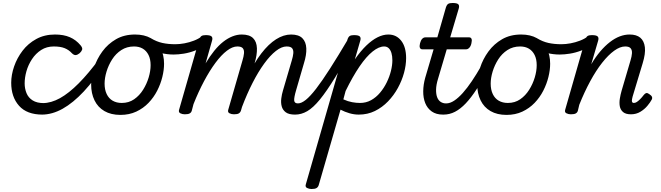

<svg xmlns="http://www.w3.org/2000/svg" viewBox="-20 -750 4422 1285"><path d="M264 17Q160 17 107.5 -42Q55 -101 55 -196Q55 -249 74.5 -305.5Q94 -362 131 -410.5Q168 -459 223 -489Q278 -519 348 -519Q406 -519 447.5 -501Q489 -483 519 -447Q534 -429 529.5 -417Q525 -405 513 -394Q500 -383 487.5 -381.5Q475 -380 461 -394Q441 -416 413 -427.5Q385 -439 340 -439Q292 -439 255.5 -415.5Q219 -392 194 -354Q169 -316 157 -273.5Q145 -231 145 -192Q145 -157 157.5 -126.5Q170 -96 198.5 -78Q227 -60 273 -60Q287 -60 292.5 -48.5Q298 -37 296.5 -21.5Q295 -6 286.5 5.5Q278 17 264 17Z M260 17Q251 17 247 5.5Q243 -6 243.5 -21.5Q244 -37 250 -48.5Q256 -60 266 -60Q322 -60 381.5 -93Q441 -126 507 -192.5Q573 -259 645 -357Q651 -366 663 -361.5Q675 -357 683.5 -347.5Q692 -338 686 -330Q613 -215 541 -138Q469 -61 399 -22Q329 17 260 17Z M786 19Q723 19 679 -6.5Q635 -32 612.5 -78.5Q590 -125 590 -184Q590 -238 609 -296.5Q628 -355 665 -405.5Q702 -456 756.5 -487.5Q811 -519 884 -519Q946 -519 989.5 -494.5Q1033 -470 1055.5 -425.5Q1078 -381 1078 -323Q1078 -282 1066.5 -235Q1055 -188 1032 -143Q1009 -98 974 -61.5Q939 -25 892 -3Q845 19 786 19ZM795 -61Q842 -61 877.5 -85.5Q913 -110 937.5 -149Q962 -188 975 -231.5Q988 -275 988 -314Q988 -354 974 -382Q960 -410 935.5 -424.5Q911 -439 877 -439Q829 -439 792 -415Q755 -391 730.5 -352.5Q706 -314 693 -271Q680 -228 680 -190Q680 -150 694 -120.5Q708 -91 734 -76Q760 -61 795 -61Z M1142 -385Q1099 -385 1056.5 -395.5Q1014 -406 962 -439Q952 -445 951 -456.5Q950 -468 955.5 -479Q961 -490 970.5 -495Q980 -500 990 -494Q1028 -471 1067 -462.5Q1106 -454 1153 -454Q1182 -454 1214.5 -460Q1247 -466 1278 -478Q1309 -490 1331 -507Q1341 -516 1351 -512Q1361 -508 1367 -497Q1373 -486 1372 -473.5Q1371 -461 1360 -453Q1326 -427 1287 -412Q1248 -397 1210.5 -391Q1173 -385 1142 -385Z M1955 17Q1913 17 1892.5 1.5Q1872 -14 1865.5 -38Q1859 -62 1862.5 -90.5Q1866 -119 1874 -145L1933 -346Q1941 -372 1943 -393Q1945 -414 1935.5 -426.5Q1926 -439 1898 -439Q1865 -439 1826.5 -409Q1788 -379 1748 -324Q1708 -269 1670.5 -195.5Q1633 -122 1600 -35L1561 -34Q1596 -150 1638.5 -240Q1681 -330 1729 -392.5Q1777 -455 1827.5 -487Q1878 -519 1928 -519Q1979 -519 2003.5 -494.5Q2028 -470 2030 -426.5Q2032 -383 2014 -326L1962 -147Q1947 -96 1949 -77Q1951 -58 1974 -58Q1988 -58 1994.5 -46.5Q2001 -35 1999.5 -20.5Q1998 -6 1987 5.5Q1976 17 1955 17ZM1217 15Q1200 15 1186.5 8Q1173 1 1179 -17L1313 -484Q1319 -503 1328.5 -509Q1338 -515 1357 -515Q1387 -515 1396 -506Q1405 -497 1399 -477L1356 -326Q1384 -373 1413.5 -409.5Q1443 -446 1473.5 -470Q1504 -494 1535.5 -506.5Q1567 -519 1598 -519Q1649 -519 1673.5 -495Q1698 -471 1699.5 -427Q1701 -383 1684 -326L1593 -11Q1589 2 1579 8.5Q1569 15 1546 15Q1529 15 1515.5 8Q1502 1 1508 -17L1603 -346Q1611 -372 1613 -393Q1615 -414 1605.5 -426.5Q1596 -439 1568 -439Q1536 -439 1498.5 -410.5Q1461 -382 1422 -329.5Q1383 -277 1345.5 -206.5Q1308 -136 1275 -53L1264 -11Q1261 2 1250.5 8.5Q1240 15 1217 15Z M1955 17Q1941 17 1934.5 5.5Q1928 -6 1929.5 -20.5Q1931 -35 1942 -46.5Q1953 -58 1974 -58Q1997 -58 2026.5 -81.5Q2056 -105 2095.5 -156Q2135 -207 2188.5 -290.5Q2242 -374 2313 -494Q2321 -508 2335.5 -506.5Q2350 -505 2359.5 -494.5Q2369 -484 2361 -471Q2282 -328 2224 -233.5Q2166 -139 2121 -84Q2076 -29 2036.5 -6Q1997 17 1955 17Z M2065 515Q2049 515 2035 508Q2021 501 2027 483L2305 -484Q2311 -503 2320.5 -509Q2330 -515 2349 -515Q2379 -515 2388 -506Q2397 -497 2391 -477L2355 -353Q2394 -409 2432 -445.5Q2470 -482 2507 -500.5Q2544 -519 2579 -519Q2633 -519 2665.5 -477Q2698 -435 2698 -361Q2698 -314 2684 -262.5Q2670 -211 2643 -161.5Q2616 -112 2577 -71.5Q2538 -31 2489 -7Q2440 17 2381 17Q2350 17 2319 8Q2288 -1 2259 -16L2113 489Q2109 502 2098.5 508.5Q2088 515 2065 515ZM2278 -85Q2309 -71 2337 -66Q2365 -61 2389 -61Q2430 -61 2463.5 -79.5Q2497 -98 2523.5 -129.5Q2550 -161 2568.5 -199Q2587 -237 2596.5 -275.5Q2606 -314 2606 -346Q2606 -374 2600 -394.5Q2594 -415 2582 -427Q2570 -439 2551 -439Q2516 -439 2474 -405.5Q2432 -372 2386.5 -305.5Q2341 -239 2293 -141Z M2945 17Q2899 17 2869.5 -4Q2840 -25 2826 -60Q2812 -95 2812.5 -139.5Q2813 -184 2826 -230L2882 -420H2806Q2795 -420 2790.5 -430Q2786 -440 2791 -460Q2796 -480 2805.5 -490Q2815 -500 2827 -500H2907L2964 -699Q2970 -718 2979.5 -724Q2989 -730 3009 -730Q3039 -730 3047.5 -721Q3056 -712 3050 -692L2993 -500H3120Q3131 -500 3135.5 -490.5Q3140 -481 3135 -460Q3131 -441 3121 -430.5Q3111 -420 3100 -420H2970L2912 -224Q2899 -182 2898.5 -150.5Q2898 -119 2906 -98.5Q2914 -78 2929.5 -68Q2945 -58 2964 -58Q2978 -58 2985 -46.5Q2992 -35 2990 -20.5Q2988 -6 2977 5.5Q2966 17 2945 17Z M2948 17Q2934 17 2927.5 5.5Q2921 -6 2922.5 -20.5Q2924 -35 2935 -46.5Q2946 -58 2967 -58Q2992 -58 3020 -76.5Q3048 -95 3077.5 -128Q3107 -161 3138 -207Q3169 -253 3201 -309Q3208 -322 3222 -320.5Q3236 -319 3245 -309Q3254 -299 3247 -286Q3207 -210 3170 -153Q3133 -96 3097.5 -58.5Q3062 -21 3025.5 -2Q2989 17 2948 17Z M3370 19Q3307 19 3263 -6.5Q3219 -32 3196.5 -78.5Q3174 -125 3174 -184Q3174 -238 3193 -296.5Q3212 -355 3249 -405.5Q3286 -456 3340.5 -487.5Q3395 -519 3468 -519Q3530 -519 3573.5 -494.5Q3617 -470 3639.5 -425.5Q3662 -381 3662 -323Q3662 -282 3650.5 -235Q3639 -188 3616 -143Q3593 -98 3558 -61.5Q3523 -25 3476 -3Q3429 19 3370 19ZM3379 -61Q3426 -61 3461.5 -85.5Q3497 -110 3521.5 -149Q3546 -188 3559 -231.5Q3572 -275 3572 -314Q3572 -354 3558 -382Q3544 -410 3519.5 -424.5Q3495 -439 3461 -439Q3413 -439 3376 -415Q3339 -391 3314.5 -352.5Q3290 -314 3277 -271Q3264 -228 3264 -190Q3264 -150 3278 -120.5Q3292 -91 3318 -76Q3344 -61 3379 -61Z M3726 -385Q3683 -385 3640.5 -395.5Q3598 -406 3546 -439Q3536 -445 3535 -456.5Q3534 -468 3539.5 -479Q3545 -490 3554.5 -495Q3564 -500 3574 -494Q3612 -471 3651 -462.5Q3690 -454 3737 -454Q3766 -454 3798.5 -460Q3831 -466 3862 -478Q3893 -490 3915 -507Q3925 -516 3935 -512Q3945 -508 3951 -497Q3957 -486 3956 -473.5Q3955 -461 3944 -453Q3910 -427 3871 -412Q3832 -397 3794.5 -391Q3757 -385 3726 -385Z M4203 15Q4167 15 4149.5 -0.5Q4132 -16 4128 -39.5Q4124 -63 4128.5 -90.5Q4133 -118 4140 -142L4200 -346Q4208 -372 4209.5 -393Q4211 -414 4201 -426.5Q4191 -439 4164 -439Q4130 -439 4090.5 -410.5Q4051 -382 4010 -330Q3969 -278 3930 -206Q3891 -134 3857 -49L3848 -11Q3845 2 3834.5 8.5Q3824 15 3801 15Q3784 15 3770.5 8Q3757 1 3763 -17L3897 -484Q3903 -503 3912.5 -509Q3922 -515 3941 -515Q3971 -515 3980 -506Q3989 -497 3983 -477L3937 -320Q3966 -369 3997.5 -406Q4029 -443 4062 -468.5Q4095 -494 4128 -506.5Q4161 -519 4194 -519Q4240 -519 4265.5 -497.5Q4291 -476 4296 -433.5Q4301 -391 4281 -326L4214 -104Q4209 -85 4209 -76Q4209 -67 4213 -64Q4217 -61 4222 -61Q4232 -61 4242 -67.5Q4252 -74 4264 -86Q4276 -98 4289 -115Q4297 -125 4305 -127Q4313 -129 4324 -121Q4340 -111 4343.5 -101.5Q4347 -92 4341 -82Q4332 -65 4313 -42Q4294 -19 4266 -2Q4238 15 4203 15Z"/></svg>

Font: Playwrite AU NSW
Style: Regular
Weight: 400
Designer: Veronika Burian, José Scaglione
Foundry: TypeTogether
Version: Version 1.002